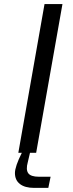

<svg xmlns="http://www.w3.org/2000/svg" viewBox="-20 -749 359 941"><path d="M69.8 0 198.2 -729H286.1L157.2 0H127L116.2 45.9Q106 82.5 118.4 99.9Q130.9 117.2 170.9 117.2H228L216.8 171.9H147.9Q102.1 171.9 77.6 152.8Q53.2 133.8 53.2 99.1Q53.2 67.4 86.9 0Z"/></svg>

Font: Hubot Sans
Style: Italic
Weight: 400
Italic angle: -10°
Designer: Deni Anggara
Foundry: GitHub
Version: Version 1.001;gftools[0.9.31]